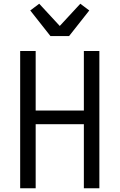

<svg xmlns="http://www.w3.org/2000/svg" viewBox="-20 -1008 640 1028"><path d="M88 0V-735H171V-416H429V-735H512V0H429V-343H171V0ZM250 -815 142 -952 190 -988 300 -869 410 -988 458 -952 350 -815Z"/></svg>

Font: Iosevka Fixed Extended
Style: Regular
Weight: 400
Width: 7
Monospace: yes
Designer: Belleve Invis
Foundry: Belleve Invis
Version: Version 24.1.1; ttfautohint (v1.8.4)